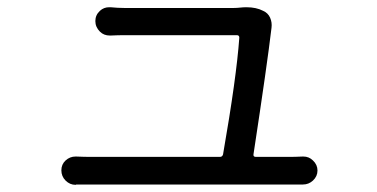

<svg xmlns="http://www.w3.org/2000/svg" viewBox="-20 -520 1040 530"><path d="M679.7 -93.8Q678.7 -86.9 686.5 -86.9H777.3Q794.9 -86.9 815.4 -87.9Q816.4 -87.9 817.4 -87.9Q833 -87.9 843.8 -77.1Q856.4 -65.4 856.4 -49.3Q856.4 -33.2 843.8 -21.5Q832 -10.7 816.4 -10.7Q816.4 -10.7 815.4 -10.7Q793.9 -10.7 780.3 -10.7H232.4Q210 -10.7 190.4 -10.7Q189.5 -9.8 188.5 -9.8Q172.9 -9.8 161.1 -21.5Q149.4 -33.2 149.4 -49.8Q149.4 -66.4 161.1 -77.1Q172.9 -87.9 188.5 -87.9Q189.5 -87.9 190.4 -87.9Q211.9 -86.9 232.4 -86.9H586.9Q593.8 -86.9 595.7 -93.8Q632.8 -306.6 640.6 -416Q640.6 -422.9 633.8 -422.9H323.2Q306.6 -422.9 285.2 -421.9Q284.2 -421.9 283.2 -421.9Q266.6 -421.9 255.9 -432.6Q243.2 -445.3 243.2 -461.9Q243.2 -478.5 255.9 -490.2Q266.6 -500 281.2 -500Q283.2 -500 285.2 -500Q305.7 -498 322.3 -498H626Q633.8 -498 642.6 -499Q651.4 -500 660.2 -500Q687.5 -500 706.1 -490.2Q719.7 -484.4 725.6 -471.2Q731.4 -458 729.5 -443.4Q717.8 -343.8 679.7 -93.8Z"/></svg>

Font: Gen Jyuu Gothic Regular
Style: Regular
Weight: 400
Designer: [Source Han Sans]
Ryoko NISHIZUKA  (kana & ideographs); Paul D. Hunt (Latin, Greek & Cyrillic); Wenlong ZHANG  (bopomofo
Version: Version 1.002.20150607